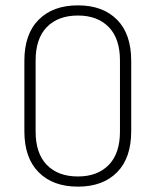

<svg xmlns="http://www.w3.org/2000/svg" viewBox="-20 -686 581 717"><path d="M271 11Q178 11 124.5 -42.5Q71 -96 71 -196V-459Q71 -559 124.5 -612.5Q178 -666 271 -666Q364 -666 417 -612.5Q470 -559 470 -459V-196Q470 -96 417 -42.5Q364 11 271 11ZM271 -27Q344 -27 386 -70Q428 -113 428 -195V-460Q428 -542 386 -585Q344 -628 271 -628Q197 -628 155 -585Q113 -542 113 -460V-195Q113 -113 155 -70Q197 -27 271 -27Z"/></svg>

Font: Sofia Sans Semi Condensed ExtraLight
Style: Regular
Weight: 250
Version: Version 4.100